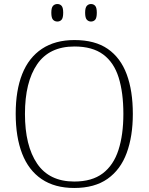

<svg xmlns="http://www.w3.org/2000/svg" viewBox="-20 -924 739 954"><path d="M349 10Q252 10 187 -34Q122 -78 90 -160.5Q58 -243 58 -359Q58 -475 90.5 -556.5Q123 -638 188.5 -681.5Q254 -725 350 -725Q452 -725 515.5 -681Q579 -637 609.5 -555Q640 -473 640 -358Q640 -247 609.5 -164Q579 -81 514.5 -35.5Q450 10 349 10ZM349 -22Q437 -22 490.5 -62.5Q544 -103 568.5 -178.5Q593 -254 593 -358Q593 -464 569.5 -539Q546 -614 492.5 -653.5Q439 -693 350 -693Q225 -693 164.5 -604.5Q104 -516 104 -358Q104 -200 164.5 -111Q225 -22 349 -22ZM432 -817Q420 -817 411.5 -826Q403 -835 403 -861Q403 -886 411.5 -895Q420 -904 432 -904Q445 -904 453 -895Q461 -886 461 -861Q461 -835 453 -826Q445 -817 432 -817ZM265 -817Q252 -817 243.5 -826Q235 -835 235 -861Q235 -886 243.5 -895Q252 -904 265 -904Q278 -904 286 -895Q294 -886 294 -861Q294 -835 286 -826Q278 -817 265 -817Z"/></svg>

Font: Noto Rashi Hebrew ExtraLight
Style: Regular
Weight: 250
Version: Version 1.006